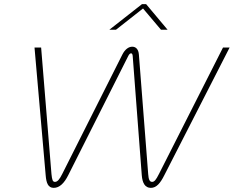

<svg xmlns="http://www.w3.org/2000/svg" viewBox="-20 -900 1131 929"><path d="M310 -52 601 -630C605 -638 610 -642 614 -642C618 -642 621 -639 622 -630L666 -52C669 -14 682 9 710 9C737 9 756 -14 775 -52L1091 -670H1059L749 -58C735 -30 727 -20 716 -20C704 -20 699 -31 697 -58L652 -636C650 -662 637 -674 620 -674C603 -674 585 -662 572 -636L281 -58C268 -32 258 -20 246 -20C235 -20 232 -29 229 -58L179 -670H147L201 -52C204 -14 213 9 240 9C268 9 291 -14 310 -52ZM509 -756H541L672 -859L759 -756H791L687 -880H667Z"/></svg>

Font: LT Wave Thin
Style: Italic
Weight: 100
Designer: Daniel Lyons
Version: Version 2.5 (Glyphs App)